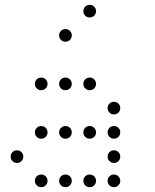

<svg xmlns="http://www.w3.org/2000/svg" viewBox="-20 -796 640 792"><path d="M349 -776Q339 -776 331.5 -768.5Q324 -761 324 -751V-749Q324 -739 331.5 -731.5Q339 -724 349 -724H351Q361 -724 368.5 -731.5Q376 -739 376 -749V-751Q376 -761 368.5 -768.5Q361 -776 351 -776ZM249 -676Q239 -676 231.5 -668.5Q224 -661 224 -651V-649Q224 -639 231.5 -631.5Q239 -624 249 -624H251Q261 -624 268.5 -631.5Q276 -639 276 -649V-651Q276 -661 268.5 -668.5Q261 -676 251 -676ZM149 -476Q139 -476 131.5 -468.5Q124 -461 124 -451V-449Q124 -439 131.5 -431.5Q139 -424 149 -424H151Q161 -424 168.5 -431.5Q176 -439 176 -449V-451Q176 -461 168.5 -468.5Q161 -476 151 -476ZM249 -476Q239 -476 231.5 -468.5Q224 -461 224 -451V-449Q224 -439 231.5 -431.5Q239 -424 249 -424H251Q261 -424 268.5 -431.5Q276 -439 276 -449V-451Q276 -461 268.5 -468.5Q261 -476 251 -476ZM349 -476Q339 -476 331.5 -468.5Q324 -461 324 -451V-449Q324 -439 331.5 -431.5Q339 -424 349 -424H351Q361 -424 368.5 -431.5Q376 -439 376 -449V-451Q376 -461 368.5 -468.5Q361 -476 351 -476ZM449 -376Q439 -376 431.5 -368.5Q424 -361 424 -351V-349Q424 -339 431.5 -331.5Q439 -324 449 -324H451Q461 -324 468.5 -331.5Q476 -339 476 -349V-351Q476 -361 468.5 -368.5Q461 -376 451 -376ZM149 -276Q139 -276 131.5 -268.5Q124 -261 124 -251V-249Q124 -239 131.5 -231.5Q139 -224 149 -224H151Q161 -224 168.5 -231.5Q176 -239 176 -249V-251Q176 -261 168.5 -268.5Q161 -276 151 -276ZM249 -276Q239 -276 231.5 -268.5Q224 -261 224 -251V-249Q224 -239 231.5 -231.5Q239 -224 249 -224H251Q261 -224 268.5 -231.5Q276 -239 276 -249V-251Q276 -261 268.5 -268.5Q261 -276 251 -276ZM349 -276Q339 -276 331.5 -268.5Q324 -261 324 -251V-249Q324 -239 331.5 -231.5Q339 -224 349 -224H351Q361 -224 368.5 -231.5Q376 -239 376 -249V-251Q376 -261 368.5 -268.5Q361 -276 351 -276ZM449 -276Q439 -276 431.5 -268.5Q424 -261 424 -251V-249Q424 -239 431.5 -231.5Q439 -224 449 -224H451Q461 -224 468.5 -231.5Q476 -239 476 -249V-251Q476 -261 468.5 -268.5Q461 -276 451 -276ZM49 -176Q39 -176 31.5 -168.5Q24 -161 24 -151V-149Q24 -139 31.5 -131.5Q39 -124 49 -124H51Q61 -124 68.5 -131.5Q76 -139 76 -149V-151Q76 -161 68.5 -168.5Q61 -176 51 -176ZM449 -176Q439 -176 431.5 -168.5Q424 -161 424 -151V-149Q424 -139 431.5 -131.5Q439 -124 449 -124H451Q461 -124 468.5 -131.5Q476 -139 476 -149V-151Q476 -161 468.5 -168.5Q461 -176 451 -176ZM149 -76Q139 -76 131.5 -68.5Q124 -61 124 -51V-49Q124 -39 131.5 -31.5Q139 -24 149 -24H151Q161 -24 168.5 -31.5Q176 -39 176 -49V-51Q176 -61 168.5 -68.5Q161 -76 151 -76ZM249 -76Q239 -76 231.5 -68.5Q224 -61 224 -51V-49Q224 -39 231.5 -31.5Q239 -24 249 -24H251Q261 -24 268.5 -31.5Q276 -39 276 -49V-51Q276 -61 268.5 -68.5Q261 -76 251 -76ZM349 -76Q339 -76 331.5 -68.5Q324 -61 324 -51V-49Q324 -39 331.5 -31.5Q339 -24 349 -24H351Q361 -24 368.5 -31.5Q376 -39 376 -49V-51Q376 -61 368.5 -68.5Q361 -76 351 -76ZM449 -76Q439 -76 431.5 -68.5Q424 -61 424 -51V-49Q424 -39 431.5 -31.5Q439 -24 449 -24H451Q461 -24 468.5 -31.5Q476 -39 476 -49V-51Q476 -61 468.5 -68.5Q461 -76 451 -76Z"/></svg>

Font: Doto Rounded
Style: Regular
Weight: 400
Monospace: yes
Version: Version 1.000